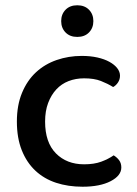

<svg xmlns="http://www.w3.org/2000/svg" viewBox="-20 -694 521 728"><path d="M299 -397Q267 -397 240 -386.5Q213 -376 193.5 -355Q174 -334 162.5 -303.5Q151 -273 151 -233Q151 -154 192 -112.5Q233 -71 299 -71Q337 -71 364 -81Q391 -91 411 -105Q424 -97 432 -86Q440 -75 440 -59Q440 -28 399.5 -7Q359 14 293 14Q238 14 192.5 -1Q147 -16 114 -47Q81 -78 62.5 -124.5Q44 -171 44 -233Q44 -295 63.5 -342Q83 -389 116.5 -420Q150 -451 195 -466.5Q240 -482 290 -482Q323 -482 349.5 -476Q376 -470 395 -459.5Q414 -449 424.5 -435.5Q435 -422 435 -407Q435 -393 427.5 -381.5Q420 -370 409 -364Q388 -377 362.5 -387Q337 -397 299 -397ZM334 -614Q334 -588 317.5 -571Q301 -554 273 -554Q245 -554 228.5 -571Q212 -588 212 -614Q212 -640 228.5 -657Q245 -674 273 -674Q301 -674 317.5 -657Q334 -640 334 -614Z"/></svg>

Font: Baloo Chettan 2 Medium
Style: Regular
Weight: 500
Designer: Maithili Shingre, Unnati Kotecha and Ek Type
Foundry: Ek Type
Version: Version 1.640;hotconv 1.0.111;makeotfexe 2.5.65597; ttfautoh